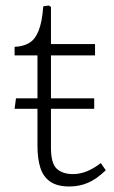

<svg xmlns="http://www.w3.org/2000/svg" viewBox="-20 -663 414 697"><path d="M232 14Q188 14 162.5 -3.5Q137 -21 126.5 -54Q116 -87 116 -134V-268H33L38 -306H116V-462H33V-493Q63 -494 85 -506.5Q107 -519 120 -551Q133 -583 137 -640L157 -643L165 -638V-503H325V-462H165V-306H322V-268H165V-127Q165 -69 186.5 -50Q208 -31 245 -31Q270 -31 295 -41Q320 -51 346 -71L364 -45Q331 -13 299.5 0.5Q268 14 232 14Z"/></svg>

Font: Literata ExtraLight
Style: Regular
Weight: 250
Designer: Latin by Veronika Burian and Jose Scaglione. Greek by Irene Vlachou. Cyrillic by Vera Evstafieva.
Foundry: TypeTogether
Version: Version 3.103;gftools[0.9.29]